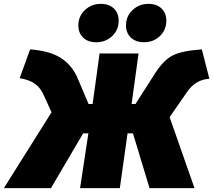

<svg xmlns="http://www.w3.org/2000/svg" viewBox="-80 -975 1105 995"><path d="M418 -756Q376 -756 351 -780Q326 -804 326 -843Q326 -891 360 -923Q394 -955 443 -955Q485 -955 510 -931Q535 -907 535 -868Q535 -820 501.5 -788Q468 -756 418 -756ZM666 -756Q624 -756 598.5 -780Q573 -804 573 -843Q573 -891 607 -923Q641 -955 690 -955Q732 -955 757 -931Q782 -907 782 -868Q782 -820 748.5 -788Q715 -756 666 -756ZM966 -719 1005 -567Q934 -562 892 -502L799 -368L928 0H695L609 -284H581L541 0H335L378 -284H351L184 0H-60L187 -393L148 -479Q131 -519 102.5 -540Q74 -561 22 -570L76 -719Q177 -712 235.5 -674.5Q294 -637 323 -568L379 -436H400L436 -698H638L602 -436H622L725 -597Q769 -665 816.5 -688.5Q864 -712 966 -719Z"/></svg>

Font: Fira Sans Ultra
Style: Italic
Weight: 950
Italic angle: -8°
Designer: Carrois Corporate & Edenspiekermann AG
Foundry: Carrois Corporate GbR & Edenspiekermann AG
Version: Version 4.203;PS 004.203;hotconv 1.0.88;makeotf.lib2.5.64775